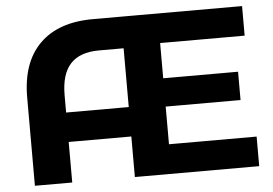

<svg xmlns="http://www.w3.org/2000/svg" viewBox="-50 -768 1186 835"><g transform="rotate(-5 543.0 -350.0)"><path d="M505.9 0V-700H1035.1V-570.9H666.1V-417.1H992.9V-293.5H666.1V-129.1H1048.7V0ZM172.3 -177V-305.5H586.3V-177ZM69.5 0V-385.1Q69.5 -537.6 151 -618.8Q232.5 -700 384.2 -700H586.3V-562.1H398.3Q314.5 -562.1 273.5 -517.5Q232.5 -473 232.5 -380.9V0Z"/></g></svg>

Font: Montserrat Alternates Thin
Style: Regular
Weight: 100
Designer: Julieta Ulanovsky
Foundry: Julieta Ulanovsky
Version: Version 9.000